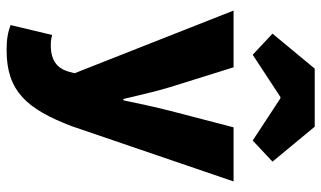

<svg xmlns="http://www.w3.org/2000/svg" viewBox="-216 -570 974 582"><g transform="rotate(90 271.0 -279.0)"><path d="M132 188C256 188 310 127 362 -8L530 -500H366L316 -308C304 -260 294 -214 284 -166H280C268 -216 258 -262 244 -308L184 -500H12L202 -18L196 4C186 34 164 54 118 54C108 54 102 54 86 50L56 176C78 184 98 188 132 188ZM146 -558 274 -642H278L406 -558L470 -618L364 -746H188L82 -618Z"/></g></svg>

Font: Source Sans Pro Black
Style: Regular
Weight: 900
Designer: Paul D. Hunt
Foundry: Adobe Systems Incorporated
Version: Version 3.006;hotconv 1.0.111;makeotfexe 2.5.65597